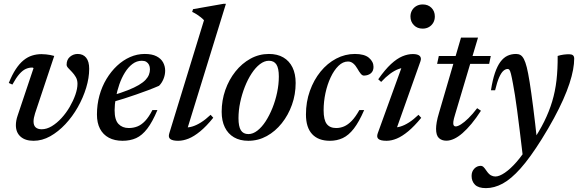

<svg xmlns="http://www.w3.org/2000/svg" viewBox="-20 -734 3060 1016"><path d="M452 -370Q452 -322 436 -269.5Q420 -217 391.8 -167Q363.5 -117 326 -77Q288.5 -37 245.8 -13Q203 11 157.5 11Q113.5 11 88.8 -11Q64 -33 64 -71.5Q64 -95 73 -121.5L157.5 -373.5Q156 -375 154.2 -375.8Q152.5 -376.5 150 -376.5Q132.5 -376.5 116 -369Q99.5 -361.5 82.5 -342.2Q65.5 -323 45.5 -286.5L26.5 -295Q44 -338.5 63.5 -368Q83 -397.5 104.5 -415Q126 -432.5 149.8 -440Q173.5 -447.5 199.5 -447.5Q212 -447.5 223.5 -446.2Q235 -445 246 -443Q257 -441 267 -438L165.5 -134Q161.5 -121.5 159.5 -110.8Q157.5 -100 157.5 -91.5Q157.5 -70 168.8 -60Q180 -50 200.5 -50Q227 -50 254 -66.2Q281 -82.5 305.5 -109.2Q330 -136 348.8 -168.2Q367.5 -200.5 378.8 -232.5Q390 -264.5 390 -290.5Q390 -311 381.2 -326Q372.5 -341 361.2 -352.8Q350 -364.5 341.2 -373.8Q332.5 -383 332.5 -391.5Q332.5 -418.5 350.2 -433.5Q368 -448.5 391 -448.5Q420 -448.5 436 -428.5Q452 -408.5 452 -370Z M730.5 -412.5Q703.5 -412.5 681 -395.5Q658.5 -378.5 641 -350.2Q623.5 -322 611.5 -287.5Q599.5 -253 593 -217.2Q586.5 -181.5 586.5 -150.5Q586.5 -99.5 607 -78Q627.5 -56.5 661.5 -56.5Q685.5 -56.5 706.8 -64.8Q728 -73 747.8 -93.8Q767.5 -114.5 786.5 -151.5H813Q786.5 -88.5 759.2 -53Q732 -17.5 700.5 -3.2Q669 11 628.5 11Q586.5 11 556 -5.2Q525.5 -21.5 509.2 -52.5Q493 -83.5 493 -128Q493 -180.5 506.2 -228.5Q519.5 -276.5 543.5 -316.2Q567.5 -356 599.2 -385.8Q631 -415.5 668.2 -432Q705.5 -448.5 746 -448.5Q784.5 -448.5 808.2 -436.2Q832 -424 843 -403.8Q854 -383.5 854 -360Q854 -337.5 845 -315.8Q836 -294 821.5 -280Q794 -268 763.5 -256.5Q733 -245 701.2 -234Q669.5 -223 636.8 -212.5Q604 -202 572 -193L573.5 -228.5Q622 -243 656.8 -256.8Q691.5 -270.5 714.2 -284Q737 -297.5 749.8 -311Q762.5 -324.5 768 -338.5Q773.5 -352.5 773.5 -367Q773.5 -381 768.5 -391Q763.5 -401 754.2 -406.8Q745 -412.5 730.5 -412.5Z M1059.5 -627Q1051 -636 1041.8 -643.2Q1032.5 -650.5 1021.8 -657.5Q1011 -664.5 997 -671L1001.5 -685.5L1163.5 -714H1175.5L967.5 -40L956 -60Q974.5 -58 996.5 -64.2Q1018.5 -70.5 1043.2 -86Q1068 -101.5 1094.5 -126.5L1108.5 -111Q1072 -65.5 1039.2 -38.8Q1006.5 -12 977.8 -0.5Q949 11 922.5 11Q893.5 11 881.2 1.8Q869 -7.5 876 -29Z M1403 -448.5Q1448 -448.5 1479.5 -430Q1511 -411.5 1527.8 -377.2Q1544.5 -343 1544.5 -295Q1544.5 -234.5 1525 -179.8Q1505.5 -125 1471.2 -82Q1437 -39 1391.8 -14Q1346.5 11 1294 11Q1249.5 11 1218 -7.5Q1186.5 -26 1169.8 -60.2Q1153 -94.5 1153 -142.5Q1153 -202.5 1172.2 -257.5Q1191.5 -312.5 1225.8 -355.5Q1260 -398.5 1305.5 -423.5Q1351 -448.5 1403 -448.5ZM1294.5 -24.5Q1318.5 -24.5 1342 -42.8Q1365.5 -61 1385.8 -92.2Q1406 -123.5 1421.8 -162.8Q1437.5 -202 1446.5 -245Q1455.5 -288 1455.5 -329Q1455.5 -372.5 1442.8 -392.5Q1430 -412.5 1403 -412.5Q1379 -412.5 1355.5 -394.5Q1332 -376.5 1311.5 -345.2Q1291 -314 1275.5 -274.5Q1260 -235 1251 -192.2Q1242 -149.5 1242 -108.5Q1242 -65 1254.5 -44.8Q1267 -24.5 1294.5 -24.5Z M1821.5 -408.5Q1794.5 -408.5 1771 -385.5Q1747.5 -362.5 1729.8 -324.8Q1712 -287 1702.2 -241.5Q1692.5 -196 1692.5 -150.5Q1692.5 -99.5 1709 -78Q1725.5 -56.5 1759 -56.5Q1780.5 -56.5 1801 -65.2Q1821.5 -74 1841.5 -94.8Q1861.5 -115.5 1881.5 -151.5H1907Q1880 -89 1852.5 -53.5Q1825 -18 1794 -3.5Q1763 11 1726 11Q1664.5 11 1631.8 -24.2Q1599 -59.5 1599 -128Q1599 -195 1619.8 -253Q1640.5 -311 1676.2 -355Q1712 -399 1759 -423.8Q1806 -448.5 1858 -448.5Q1908.5 -448.5 1932.5 -428Q1956.5 -407.5 1956.5 -380Q1956.5 -358 1942.5 -346.2Q1928.5 -334.5 1906.5 -334Q1897.5 -333.5 1889 -343.8Q1880.5 -354 1871 -371Q1861.5 -388 1849.2 -398.2Q1837 -408.5 1821.5 -408.5Z M1979 -29 2110.5 -392 2128.5 -376Q2110 -376.5 2088.5 -368.5Q2067 -360.5 2044 -343.5Q2021 -326.5 1997 -300.5L1981.5 -314.5Q2017.5 -366 2049 -395Q2080.5 -424 2109.2 -436Q2138 -448 2164.5 -448Q2190.5 -448 2201 -438Q2211.5 -428 2204.5 -408.5L2072.5 -36.5L2058.5 -60Q2076.5 -58 2098.2 -64.2Q2120 -70.5 2144.2 -86Q2168.5 -101.5 2194.5 -126.5L2209 -110.5Q2172.5 -66 2140.2 -39.2Q2108 -12.5 2079.8 -0.8Q2051.5 11 2025.5 11Q1993.5 11 1982.5 1.2Q1971.5 -8.5 1979 -29ZM2152 -646.5Q2152 -665 2160.5 -679.5Q2169 -694 2183.5 -702.2Q2198 -710.5 2217 -710.5Q2245.5 -710.5 2263.2 -692.5Q2281 -674.5 2281 -647Q2281 -628.5 2272.8 -614Q2264.5 -599.5 2250 -591Q2235.5 -582.5 2216.5 -582.5Q2188 -582.5 2170 -601Q2152 -619.5 2152 -646.5Z M2293 -396 2302 -437.5H2577L2568.5 -396ZM2388.5 -129Q2384.5 -116 2382.2 -107Q2380 -98 2379.2 -92Q2378.5 -86 2378.5 -81.5Q2378.5 -73 2382 -69Q2385.5 -65 2391.5 -65Q2402 -65 2419.5 -76Q2437 -87 2459 -108.5Q2481 -130 2505 -161.5L2525 -148Q2499.5 -108.5 2475 -79Q2450.5 -49.5 2427.5 -29.5Q2404.5 -9.5 2383 0.5Q2361.5 10.5 2342 10.5Q2317.5 10.5 2302.5 -3.5Q2287.5 -17.5 2287.5 -52.5Q2287.5 -67 2291 -87.8Q2294.5 -108.5 2303 -136.5L2419.5 -535H2509.5Z M2600 -256.5H2578Q2586.5 -311 2599 -347.8Q2611.5 -384.5 2628 -406.8Q2644.5 -429 2665.2 -438.8Q2686 -448.5 2711 -448.5Q2724.5 -448.5 2734.5 -442.5Q2744.5 -436.5 2752.5 -421Q2760.5 -405.5 2767.5 -378Q2774.5 -350.5 2782.8 -299Q2791 -247.5 2801.2 -168Q2811.5 -88.5 2823.5 24.5L2747.5 100.5Q2738 19 2730.2 -42.8Q2722.5 -104.5 2716.5 -150.2Q2710.5 -196 2705 -230.2Q2699.5 -264.5 2694.5 -291Q2688 -326.5 2683.8 -343Q2679.5 -359.5 2675.8 -364.2Q2672 -369 2666.5 -369Q2655 -369 2643.8 -359.2Q2632.5 -349.5 2621.5 -325Q2610.5 -300.5 2600 -256.5ZM2777.5 33.5 2794 20.5Q2833.5 -38 2859.8 -91Q2886 -144 2902 -197.2Q2918 -250.5 2924.8 -309.2Q2931.5 -368 2931 -438Q2947 -443 2962.2 -445Q2977.5 -447 2991.5 -447Q3005 -447 3011.8 -441.5Q3018.5 -436 3018.5 -423.5Q3018.5 -397.5 3012.5 -364.8Q3006.5 -332 2993.5 -292.2Q2980.5 -252.5 2960 -206.5Q2939.5 -160.5 2911.2 -108.2Q2883 -56 2846.5 2.5Q2785.5 100 2735 156.8Q2684.5 213.5 2640 237.5Q2595.5 261.5 2551.5 261.5Q2511.5 261.5 2493.5 243.5Q2475.5 225.5 2475.5 197Q2475.5 173.5 2489.8 158.5Q2504 143.5 2524.5 143.5Q2531.5 143.5 2537.8 149Q2544 154.5 2555.5 171.5Q2567 188 2578.2 194Q2589.5 200 2601.5 200Q2622 200 2651.5 180Q2681 160 2713.8 122.5Q2746.5 85 2777.5 33.5Z"/></svg>

Font: Newsreader 24pt Medium
Style: Italic
Weight: 500
Italic angle: -17°
Designer: Hugues Gentile
Foundry: Production Type
Version: Version 1.003